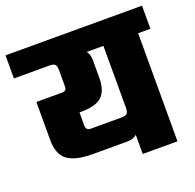

<svg xmlns="http://www.w3.org/2000/svg" viewBox="-135 -763 899 883"><g transform="rotate(-20 314.0 -321.0)"><path d="M648 -642V-529H588V0H418V-94Q402 -78 369 -78H201Q117 -78 78.5 -107Q40 -136 40 -205V-392H165Q188 -392 188 -412V-495Q188 -514 181 -521.5Q174 -529 154 -529H-20V-642ZM418 -225V-529H336Q350 -512 350 -485V-396Q350 -337 321 -308Q292 -279 215 -279H210V-215Q210 -191 233 -191H384Q404 -191 411 -198.5Q418 -206 418 -225Z"/></g></svg>

Font: Teko
Style: Bold
Weight: 700
Designer: Manushi Parikh, Jonny Pinhorn
Foundry: Indian Type Foundry
Version: Version 1.106;PS 1.0;hotconv 1.0.78;makeotf.lib2.5.61930; tt